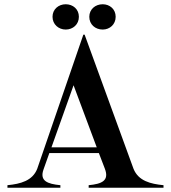

<svg xmlns="http://www.w3.org/2000/svg" viewBox="-20 -883 805 903"><path d="M15 -12V0H264V-12C203 -18 165 -32 185 -87L212 -163H445L473 -90C495 -33 459 -18 397 -12V0H749V-12C688 -18 631 -32 608 -89L378 -720H372L155 -89C133 -33 77 -18 15 -12ZM222 -190 326 -482 435 -190ZM289 -744C323 -744 351 -768 351 -804C351 -840 323 -863 289 -863C256 -863 227 -840 227 -804C227 -768 256 -744 289 -744ZM463 -744C496 -744 524 -768 524 -804C524 -840 496 -863 463 -863C428 -863 400 -839 400 -804C400 -768 428 -744 463 -744Z"/></svg>

Font: Sprat Medium
Style: Regular
Weight: 500
Designer: Ethan Nakache
Foundry: Collletttivo
Version: Version 2.000;Glyphs 3.2 (3217)